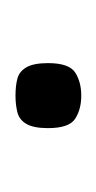

<svg xmlns="http://www.w3.org/2000/svg" viewBox="43 -516 127 254"><g transform="rotate(-90 107.0 -389.5)"><path d="M107 -346Q89 -346 76.5 -354Q64 -362 64 -390Q64 -409 69.5 -418.5Q75 -428 85 -430.5Q95 -433 107 -433Q120 -433 129.5 -430.5Q139 -428 144.5 -418.5Q150 -409 150 -390Q150 -362 137.5 -354Q125 -346 107 -346Z"/></g></svg>

Font: Matangi Medium
Style: Regular
Weight: 500
Designer: Prashant Pant
Foundry: The Graphic Ant
Version: Version 3.002